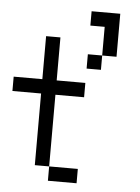

<svg xmlns="http://www.w3.org/2000/svg" viewBox="-53 -792 607 834"><g transform="rotate(5 250.0 -375.0)"><path d="M312.5 0V-62.5H187.5V0ZM312.5 -375V-437.5H187.5V-625H125V-437.5H0V-375H125V-62.5H187.5V-375ZM375 -562.5H312.5V-500H375ZM375 -562.5H437.5V-750H312.5V-687.5H375Q375 -687.5 375 -562.5Z"/></g></svg>

Font: CalcUnifontExMono
Style: Regular
Weight: 500
Version: Version 15.0.06